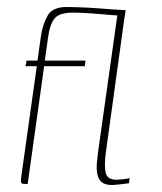

<svg xmlns="http://www.w3.org/2000/svg" viewBox="-20 -525 462 548"><path d="M56 -352H87L97 -423Q102 -456 116 -480.5Q130 -505 170 -505Q182 -505 198.5 -504.5Q215 -504 234 -503Q253 -502 271 -500.5Q289 -499 304.5 -498Q320 -497 329.5 -496.5Q339 -496 339 -496L332 -480Q331 -480 322 -480.5Q313 -481 299 -482Q285 -483 269 -484.5Q253 -486 237.5 -487Q222 -488 209 -488.5Q196 -489 189 -489Q149 -489 135.5 -472Q122 -455 117 -417L108 -352H224L222 -336H106L59 0H50Q43 0 41 -3Q39 -6 40 -16L85 -336H53ZM314 -475Q315 -481 316 -486Q317 -491 320 -493.5Q323 -496 329 -496H339Q339 -496 338.5 -494Q338 -492 337.5 -488Q337 -484 336 -478.5Q335 -473 334 -466L282 -89Q277 -49 282 -30.5Q287 -12 313 -12Q318 -12 332 -13.5Q346 -15 350 -17L348 -2Q343 -1 324.5 1Q306 3 299 3Q280 3 270.5 -5Q261 -13 258 -27Q255 -41 256.5 -59.5Q258 -78 261 -99Z"/></svg>

Font: Genos Thin
Style: Italic
Weight: 100
Italic angle: -8°
Designer: Robert E. Leuschke
Foundry: Robert E. Leuschke
Version: Version 1.010